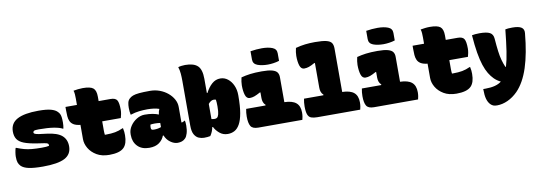

<svg xmlns="http://www.w3.org/2000/svg" viewBox="-68 -1276 5537 1961"><g transform="rotate(-10 2700.0 -296.0)"><path d="M304 -182Q354 -182 379 -188Q381 -205 372 -212Q363 -219 334 -223L261 -234Q177 -247 129 -266Q81 -285 60.5 -316Q40 -347 40 -395Q40 -481 113.5 -520.5Q187 -560 333 -560Q419 -560 463 -547.5Q507 -535 526 -515Q540 -502 547 -488Q554 -474 557 -453.5Q560 -433 560 -398Q560 -368 554 -336H548Q520 -352 459.5 -362Q399 -372 304 -372Q265 -372 255 -366Q245 -360 245 -349Q245 -341 256 -335Q267 -329 300 -324L378 -314Q486 -301 533 -260Q580 -219 580 -148Q580 -65 509 -27.5Q438 10 282 10Q189 10 135.5 -1.5Q82 -13 56 -39Q40 -56 32.5 -77Q25 -98 25 -138Q25 -155 29 -181Q33 -207 39 -226H45Q85 -210 121.5 -200Q158 -190 201 -186Q244 -182 304 -182Z M613 -550H732V-618Q732 -638 730.5 -660Q729 -682 723 -699Q745 -703 769.5 -706Q794 -709 819 -709Q898 -709 927.5 -685Q957 -661 957 -596V-550H1081Q1131 -550 1147.5 -523Q1164 -496 1164 -423Q1164 -403 1159.5 -379Q1155 -355 1150 -340H957V-246Q957 -220 960 -200H971Q1027 -200 1067.5 -207.5Q1108 -215 1148 -234H1154Q1159 -212 1160.5 -195Q1162 -178 1162 -161Q1162 -74 1123 -34Q1100 -11 1061.5 -0.5Q1023 10 971 10Q893 10 840 -21.5Q787 -53 759.5 -100Q732 -147 732 -195V-343Q687 -348 662.5 -363Q638 -378 627.5 -401.5Q617 -425 615 -453.5Q613 -482 613 -515Z M1752 -350V-188H1756Q1764 -188 1771.5 -192Q1779 -196 1784 -200H1790Q1792 -195 1793.5 -180.5Q1795 -166 1795 -149Q1795 -103 1785 -69.5Q1775 -36 1760 -21Q1744 -4 1723.5 3Q1703 10 1679 10Q1642 10 1604.5 -17Q1567 -44 1549 -89H1542Q1526 -46 1487.5 -18Q1449 10 1385 10Q1307 10 1263.5 -35Q1220 -80 1220 -152V-161Q1220 -204 1245.5 -243Q1271 -282 1311.5 -307Q1352 -332 1395 -332Q1442 -332 1477.5 -325.5Q1513 -319 1539 -308Q1543 -342 1554 -364Q1528 -373 1497 -377Q1466 -381 1432 -381Q1389 -381 1346 -376Q1303 -371 1261 -357H1255Q1248 -391 1248 -428Q1248 -458 1253 -481Q1258 -504 1274 -520Q1290 -536 1313.5 -545Q1337 -554 1378.5 -558Q1420 -562 1491 -562Q1544 -562 1591 -544.5Q1638 -527 1674 -497Q1710 -467 1731 -429Q1752 -391 1752 -350ZM1433 -191Q1433 -176 1439 -170.5Q1445 -165 1463 -165Q1506 -165 1538 -178V-221Q1524 -223 1509.5 -224Q1495 -225 1482 -225Q1458 -225 1437 -222Q1433 -210 1433 -193Z M2018 0Q1990 6 1953 6Q1925 6 1898 -5.5Q1871 -17 1853 -48.5Q1835 -80 1835 -140V-605Q1835 -644 1832 -680.5Q1829 -717 1818 -750Q1832 -755 1853.5 -757.5Q1875 -760 1890 -760Q1979 -760 2019.5 -722Q2060 -684 2060 -586V-439H2066Q2095 -495 2133 -528.5Q2171 -562 2220 -562Q2263 -562 2297.5 -535Q2332 -508 2352 -463Q2372 -418 2372 -364V-356Q2372 -248 2359.5 -177Q2347 -106 2324 -65Q2301 -24 2269.5 -7Q2238 10 2199 10Q2150 10 2114 -20.5Q2078 -51 2061 -87H2054Q2045 -39 2018 0ZM2115 -360Q2103 -360 2088.5 -352Q2074 -344 2060 -326V-169Q2077 -165 2095 -165Q2108 -165 2118.5 -172.5Q2129 -180 2136 -205.5Q2143 -231 2143 -284V-291Q2143 -310 2142 -326Q2141 -342 2139 -356Q2131 -360 2115 -360Z M2427 -210H2627L2630 -216Q2613 -231 2606.5 -250.5Q2600 -270 2600 -292V-349L2596 -352Q2556 -330 2532 -321.5Q2508 -313 2484 -313Q2451 -313 2438 -353Q2425 -393 2425 -454Q2425 -473 2428 -493Q2431 -513 2436 -535Q2480 -547 2530 -553.5Q2580 -560 2650 -560Q2720 -560 2757.5 -549.5Q2795 -539 2809 -519Q2823 -499 2823 -468V-210Q2905 -208 2944 -175.5Q2983 -143 2983 -74Q2983 -52 2980 -33Q2977 -14 2973 0H2516Q2457 0 2438 -32Q2419 -64 2419 -131Q2419 -151 2421 -170.5Q2423 -190 2427 -210ZM2573 -782Q2602 -787 2633.5 -789.5Q2665 -792 2691 -792Q2756 -792 2799.5 -775Q2843 -758 2843 -713V-635Q2815 -626 2783 -621.5Q2751 -617 2725 -617Q2661 -617 2617 -634Q2573 -651 2573 -696Z M3027 -210H3228L3230 -216Q3213 -231 3206.5 -250.5Q3200 -270 3200 -292V-548L3195 -551Q3156 -529 3132 -521Q3108 -513 3084 -513Q3051 -513 3038 -553Q3025 -593 3025 -654Q3025 -673 3028 -693Q3031 -713 3036 -735Q3088 -749 3135.5 -754.5Q3183 -760 3237 -760Q3315 -760 3355 -750Q3395 -740 3409 -718.5Q3423 -697 3423 -660V-210Q3505 -208 3544 -175.5Q3583 -143 3583 -74Q3583 -52 3580 -33Q3577 -14 3573 0H3129Q3090 0 3065.5 -9Q3041 -18 3030 -46.5Q3019 -75 3019 -131Q3019 -151 3021 -170.5Q3023 -190 3027 -210Z M3627 -210H3827L3830 -216Q3813 -231 3806.5 -250.5Q3800 -270 3800 -292V-349L3796 -352Q3756 -330 3732 -321.5Q3708 -313 3684 -313Q3651 -313 3638 -353Q3625 -393 3625 -454Q3625 -473 3628 -493Q3631 -513 3636 -535Q3680 -547 3730 -553.5Q3780 -560 3850 -560Q3920 -560 3957.5 -549.5Q3995 -539 4009 -519Q4023 -499 4023 -468V-210Q4105 -208 4144 -175.5Q4183 -143 4183 -74Q4183 -52 4180 -33Q4177 -14 4173 0H3716Q3657 0 3638 -32Q3619 -64 3619 -131Q3619 -151 3621 -170.5Q3623 -190 3627 -210ZM3773 -782Q3802 -787 3833.5 -789.5Q3865 -792 3891 -792Q3956 -792 3999.5 -775Q4043 -758 4043 -713V-635Q4015 -626 3983 -621.5Q3951 -617 3925 -617Q3861 -617 3817 -634Q3773 -651 3773 -696Z M4213 -550H4332V-618Q4332 -638 4330.5 -660Q4329 -682 4323 -699Q4345 -703 4369.5 -706Q4394 -709 4419 -709Q4498 -709 4527.5 -685Q4557 -661 4557 -596V-550H4681Q4731 -550 4747.5 -523Q4764 -496 4764 -423Q4764 -403 4759.5 -379Q4755 -355 4750 -340H4557V-246Q4557 -220 4560 -200H4571Q4627 -200 4667.5 -207.5Q4708 -215 4748 -234H4754Q4759 -212 4760.5 -195Q4762 -178 4762 -161Q4762 -74 4723 -34Q4700 -11 4661.5 -0.5Q4623 10 4571 10Q4493 10 4440 -21.5Q4387 -53 4359.5 -100Q4332 -147 4332 -195V-343Q4287 -348 4262.5 -363Q4238 -378 4227.5 -401.5Q4217 -425 4215 -453.5Q4213 -482 4213 -515Z M4908 -557Q4982 -557 5015 -539Q5048 -521 5051 -475Q5057 -397 5064 -343Q5071 -289 5082 -249.5Q5093 -210 5109 -173H5115Q5134 -236 5148 -328.5Q5162 -421 5175 -550Q5189 -553 5205 -554.5Q5221 -556 5248 -556Q5313 -556 5341.5 -537.5Q5370 -519 5366 -478Q5347 -269 5300 -125Q5253 19 5174 100Q5125 149 5069 174.5Q5013 200 4958 200Q4934 200 4919 194Q4904 188 4890 174Q4868 151 4857.5 113.5Q4847 76 4847 15V11H4872Q4983 11 5037 -33Q4999 -51 4971 -79Q4944 -106 4921.5 -143Q4899 -180 4881 -234.5Q4863 -289 4850 -366Q4837 -443 4829 -550Q4846 -553 4863 -555Q4880 -557 4908 -557Z"/></g></svg>

Font: Recursive Mn Csl St XBk
Style: Regular
Weight: 1000
Monospace: yes
Version: Version 1.079;hotconv 1.0.112;makeotfexe 2.5.65598; ttfautoh